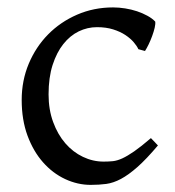

<svg xmlns="http://www.w3.org/2000/svg" viewBox="-20 -489 477 523"><path d="M410.2 -92.8Q378.4 -55.2 354.2 -33.9Q330.1 -12.7 309.6 -1.7Q289.1 9.3 269.5 12Q250 14.6 227.1 14.6Q191.4 14.6 157.5 -1.2Q123.5 -17.1 97.2 -46.9Q70.8 -76.7 54.9 -119.6Q39.1 -162.6 39.1 -216.8Q39.1 -269.5 58.3 -315.4Q77.6 -361.3 111.1 -395.3Q144.5 -429.2 189.9 -449Q235.4 -468.8 288.1 -468.8Q304.2 -468.8 321 -466.1Q337.9 -463.4 353.3 -458.3Q368.7 -453.1 381.6 -446Q394.5 -439 402.8 -430.2Q403.8 -424.3 401.4 -413.6Q398.9 -402.8 394.5 -390.9Q390.1 -378.9 384.8 -367.9Q379.4 -356.9 375 -350.1L356.9 -355Q353 -363.8 344.2 -374Q335.4 -384.3 321.5 -393.6Q307.6 -402.8 288.3 -408.9Q269 -415 244.1 -415Q218.3 -415 194.6 -403.6Q170.9 -392.1 152.6 -369.1Q134.3 -346.2 123.3 -312Q112.3 -277.8 112.3 -231.9Q112.3 -190.4 124.8 -156.5Q137.2 -122.6 158 -98.6Q178.7 -74.7 205.8 -61.8Q232.9 -48.8 262.2 -48.8Q275.9 -48.8 287.6 -50Q299.3 -51.3 313.2 -57.6Q327.1 -64 345.5 -76.7Q363.8 -89.4 391.1 -112.8Z"/></svg>

Font: Gentium Plus Am
Style: Regular
Weight: 400
Designer: J. Victor Gaultney, Annie Olsen, Iska Routamaa, Becca Hirsbrunner
Foundry: SIL International
Version: Version 5.000